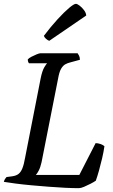

<svg xmlns="http://www.w3.org/2000/svg" viewBox="-30 -982 589 1002"><path d="M381 0Q351 0 310 -2Q269 -4 224 -7.5Q179 -11 134.5 -15Q90 -19 52 -24Q14 -29 -10 -33Q-8 -41 -4 -47.5Q0 -54 4 -58L34 -62Q55 -65 67 -74.5Q79 -84 87 -104Q95 -124 101 -159L182 -572Q190 -612 201 -630.5Q212 -649 216 -652H121Q118 -656 116.5 -661Q115 -666 115 -672Q121 -679 134.5 -686Q148 -693 161.5 -698.5Q175 -704 181 -704H375Q378 -700 382.5 -691.5Q387 -683 387 -670L339 -657Q322 -653 310 -646Q298 -639 288.5 -622.5Q279 -606 273 -571L187 -136Q181 -109 172.5 -92.5Q164 -76 157 -69H384L469 -235Q481 -235 494 -230.5Q507 -226 515 -219Q511 -190 503 -156Q495 -122 486.5 -91.5Q478 -61 470 -39Q460 -32 442.5 -23Q425 -14 408.5 -7Q392 0 381 0ZM227 -769Q218 -772 209.5 -780Q201 -788 199 -795Q236 -844 270.5 -881.5Q305 -919 330.5 -940.5Q356 -962 366 -962Q373 -962 385.5 -952.5Q398 -943 408.5 -929Q419 -915 420 -901Z"/></svg>

Font: Texturina Medium 12pt
Style: Italic
Weight: 400
Italic angle: -11°
Version: Version 1.002